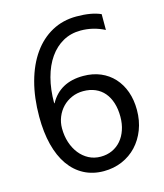

<svg xmlns="http://www.w3.org/2000/svg" viewBox="-109 -794 757 888"><g transform="rotate(-15 269.5 -350.0)"><path d="M499 -222.2Q499 -170.9 482.4 -127.9Q465.8 -85 436.5 -53.7Q407.2 -22.5 366.7 -5.1Q326.2 12.2 278.8 12.2Q226.1 12.2 184.3 -9.8Q142.6 -31.7 113.5 -73Q84.5 -114.3 69.3 -173.8Q54.2 -233.4 54.2 -308.1Q54.2 -399.4 74.5 -473.9Q94.7 -548.3 132.1 -601.3Q169.4 -654.3 222.2 -683.1Q274.9 -711.9 339.8 -711.9Q412.1 -711.9 456.1 -691.9V-616.2Q401.9 -644 341.8 -644Q294.9 -644 257.3 -623Q219.7 -602.1 192.9 -563.7Q166 -525.4 151.6 -471.2Q137.2 -417 137.2 -350.6H139.2Q187.5 -438 298.8 -438Q344.7 -438 381.6 -422.4Q418.5 -406.7 444.6 -378.2Q470.7 -349.6 484.9 -310.1Q499 -270.5 499 -222.2ZM417 -211.9Q417 -248.5 407.7 -277.8Q398.4 -307.1 381.1 -327.6Q363.8 -348.1 338.4 -359.1Q313 -370.1 280.8 -370.1Q251 -370.1 225.6 -358.9Q200.2 -347.7 181.6 -328.4Q163.1 -309.1 152.6 -283.4Q142.1 -257.8 142.1 -229Q142.1 -192.9 152.3 -161.4Q162.6 -129.9 181.2 -106.4Q199.7 -83 225.3 -69.6Q251 -56.2 282.2 -56.2Q312.5 -56.2 337.4 -67.6Q362.3 -79.1 379.9 -99.6Q397.5 -120.1 407.2 -148.7Q417 -177.2 417 -211.9Z"/></g></svg>

Font: Segoe UI Historic
Style: Regular
Weight: 400
Foundry: Microsoft Corporation
Version: Version 1.03